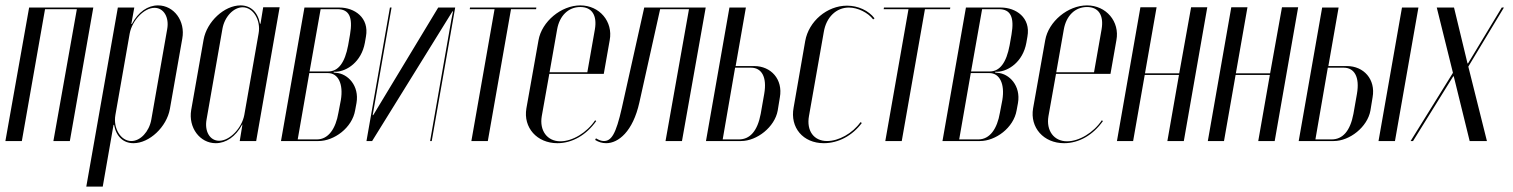

<svg xmlns="http://www.w3.org/2000/svg" viewBox="-37 -523 5611 712"><path d="M71 -495 -17 0H44L130 -489H248L161 0H222L309 -495Z M461 -495H400L283 169H344L384 -60H386C394 -16 421 8 458 8C517 8 581 -52 593 -119L639 -380C651 -445 608 -503 549 -503C511 -503 476 -479 452 -434H450ZM391 -97 444 -399C453 -447 497 -494 536 -494C570 -494 591 -459 583 -415L524 -79C516 -35 484 0 450 0C411 0 382 -47 391 -97Z M852 0H913L1000 -496H939L929 -435H927C919 -479 892 -503 855 -503C795 -503 730 -443 718 -376L672 -115C661 -50 704 8 763 8C801 8 837 -16 861 -61H862ZM922 -399 869 -97C860 -48 815 -1 776 -1C741 -1 721 -36 729 -80L788 -417C796 -461 829 -496 863 -496C902 -496 931 -448 922 -399Z M1320 -387C1333 -458 1277 -495 1222 -495H1092L1005 0H1144C1202 0 1269 -49 1280 -114L1285 -141C1296 -205 1253 -250 1209 -253L1200 -254L1201 -257H1210C1249 -259 1303 -293 1316 -364ZM1111 -258 1152 -489H1214C1258 -489 1272 -459 1261 -395L1254 -355C1242 -291 1218 -258 1180 -258ZM1218 -105C1208 -46 1181 -6 1138 -6H1067L1110 -252H1179C1217 -252 1237 -212 1227 -152Z M1588 -495 1347 -96H1345L1415 -495H1409L1322 0H1343L1641 -481H1643L1637 -451L1558 0H1564L1651 -495Z M1952 -495H1706L1705 -489H1797L1711 0H1772L1858 -489H1951Z M1960 -374 1915 -121C1903 -50 1954 8 2030 8C2085 8 2137 -22 2174 -74L2170 -77C2139 -31 2086 1 2041 1C1992 1 1963 -39 1972 -92L2000 -249H2202L2224 -374C2237 -443 2186 -503 2115 -503C2044 -503 1972 -443 1960 -374ZM2001 -255 2029 -414C2038 -465 2071 -497 2115 -497C2158 -497 2178 -466 2169 -414L2141 -255Z M2170 -4C2183 4 2196 8 2211 8C2256 8 2310 -35 2334 -143L2411 -489H2518L2431 0H2492L2580 -495H2352L2269 -123C2247 -25 2230 0 2202 0C2193 0 2183 -4 2173 -10Z M2691 -278 2729 -495H2668L2581 0H2711C2770 0 2836 -52 2847 -113L2855 -162C2867 -229 2822 -278 2760 -278ZM2784 -101C2772 -37 2744 -6 2703 -6H2643L2689 -272H2748C2787 -272 2808 -238 2797 -175Z M2949 -371 2906 -124C2892 -50 2941 8 3018 8C3072 8 3124 -20 3159 -67L3154 -70C3124 -28 3073 0 3030 0C2981 0 2953 -38 2963 -93L3018 -405C3027 -459 3064 -495 3111 -495C3144 -495 3182 -476 3201 -451L3206 -455C3184 -484 3145 -502 3104 -502C3030 -502 2962 -444 2949 -371Z M3487 -495H3241L3240 -489H3332L3246 0H3307L3393 -489H3486Z M3773 -387C3786 -458 3730 -495 3675 -495H3545L3458 0H3597C3655 0 3722 -49 3733 -114L3738 -141C3749 -205 3706 -250 3662 -253L3653 -254L3654 -257H3663C3702 -259 3756 -293 3769 -364ZM3564 -258 3605 -489H3667C3711 -489 3725 -459 3714 -395L3707 -355C3695 -291 3671 -258 3633 -258ZM3671 -105C3661 -46 3634 -6 3591 -6H3520L3563 -252H3632C3670 -252 3690 -212 3680 -152Z M3839 -374 3794 -121C3782 -50 3833 8 3909 8C3964 8 4016 -22 4053 -74L4049 -77C4018 -31 3965 1 3920 1C3871 1 3842 -39 3851 -92L3879 -249H4081L4103 -374C4116 -443 4065 -503 3994 -503C3923 -503 3851 -443 3839 -374ZM3880 -255 3908 -414C3917 -465 3950 -497 3994 -497C4037 -497 4057 -466 4048 -414L4020 -255Z M4192 -496 4105 0H4165L4208 -245H4335L4292 0H4353L4440 -496H4380L4336 -251H4209L4252 -496Z M4529 -496 4442 0H4502L4545 -245H4672L4629 0H4690L4777 -496H4717L4673 -251H4546L4589 -496Z M4889 -278 4927 -495H4866L4779 0H4909C4968 0 5034 -52 5045 -113L5053 -162C5065 -229 5020 -278 4958 -278ZM5162 -495 5075 0H5136L5223 -495ZM4982 -101C4970 -37 4942 -6 4901 -6H4841L4887 -272H4946C4985 -272 5006 -238 4995 -175Z M5291 -495 5351 -253 5194 0H5203L5352 -240H5354L5413 0H5477L5408 -276L5540 -495H5532L5407 -288H5405L5355 -495Z"/></svg>

Font: Moniqa Ita Display
Style: Italic
Weight: 400
Italic angle: -10°
Designer: Rajesh Rajput
Foundry: Rajesh Rajput
Version: Version 1.000